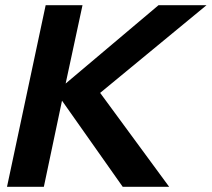

<svg xmlns="http://www.w3.org/2000/svg" viewBox="-20 -720 816 740"><path d="M7 0 156 -700H298L233 -398L591 -700H776L366 -362L632 0H453L219 -332L149 0Z"/></svg>

Font: Red Hat Display ExtraBold
Style: Italic
Weight: 800
Italic angle: -12°
Designer: Pentagram, MCKL
Foundry: Pentagram, MCKL
Version: Version 1.023